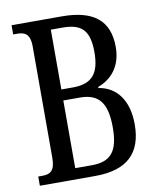

<svg xmlns="http://www.w3.org/2000/svg" viewBox="-81 -778 691 841"><g transform="rotate(-10 264.5 -357.0)"><path d="M28 0H274C416 0 484 -64 484 -193C484 -303 432 -365 355 -377V-382C413 -403 461 -453 461 -541C461 -661 390 -714 251 -714H28V-673H45C77 -673 103 -665 103 -606V-112C103 -53 82 -41 45 -41H28ZM246 -399H194V-665H245C329 -665 365 -634 365 -535C365 -443 333 -399 246 -399ZM267 -49H194V-350H268C356 -350 387 -300 387 -196C387 -88 351 -49 267 -49Z"/></g></svg>

Font: Noto Serif Georgian ExtraCondensed
Style: Regular
Weight: 400
Width: 2
Designer: Monotype Design Team, Akaki Razmadze
Foundry: Google LLC
Version: Version 2.003